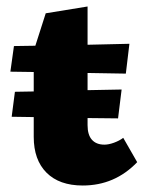

<svg xmlns="http://www.w3.org/2000/svg" viewBox="-20 -562 446 592"><path d="M403 -62Q334 10 235 10Q163 10 123.5 -29.5Q84 -69 84 -140V-201L16 -202L26 -279L84 -280V-340L12 -341L23 -420L89 -421L121 -521L250 -542V-424L379 -427L368 -335L250 -337V-284L355 -286L344 -197L250 -198V-176Q250 -146 263.5 -131Q277 -116 302 -116Q315 -116 331.5 -122Q348 -128 360 -137Z"/></svg>

Font: Ysabeau Heavy
Style: Regular
Weight: 800
Designer: Christian Thalmann (Catharsis Fonts)
Version: Version 0.003